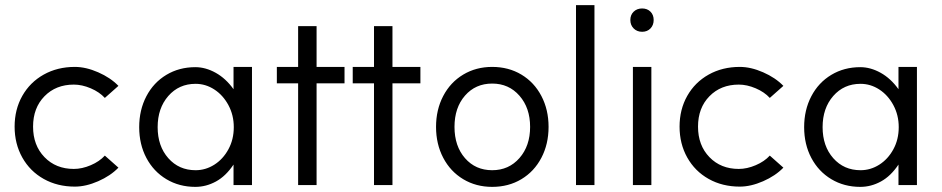

<svg xmlns="http://www.w3.org/2000/svg" viewBox="-20 -722 3675 749"><path d="M389 -115 442 -68Q411 -36 363 -15Q315 6 272 6Q204 6 150.5 -24Q97 -54 67 -107.5Q37 -161 37 -228Q37 -295 67 -348Q97 -401 150.5 -431Q204 -461 272 -461Q315 -461 363 -440Q411 -419 442 -387L389 -340Q368 -363 334 -377.5Q300 -392 268 -392Q198 -392 153.5 -346.5Q109 -301 109 -228Q109 -155 153.5 -109Q198 -63 268 -63Q300 -63 334 -77.5Q368 -92 389 -115Z M523 -226Q523 -293 551 -346.5Q579 -400 629 -430Q679 -460 742 -460Q782 -460 821.5 -438Q861 -416 891 -374V-461H963V0H891V-80Q861 -35 822.5 -14Q784 7 742 7Q679 7 629 -23Q579 -53 551 -106Q523 -159 523 -226ZM892 -226Q892 -273 871 -312Q850 -351 816 -373Q782 -395 743 -395Q678 -395 636.5 -347.5Q595 -300 595 -226Q595 -152 636.5 -105Q678 -58 743 -58Q782 -58 816 -79.5Q850 -101 871 -139.5Q892 -178 892 -226Z M1143 -397H1060V-461H1143V-620H1215V-461H1324V-397H1215V0H1143Z M1439 -397H1356V-461H1439V-620H1511V-461H1620V-397H1511V0H1439Z M2048 -227Q2048 -301 2006.5 -348.5Q1965 -396 1900 -396Q1835 -396 1794 -349Q1753 -302 1753 -227Q1753 -152 1794 -105Q1835 -58 1900 -58Q1965 -58 2006.5 -105.5Q2048 -153 2048 -227ZM2120 -227Q2120 -160 2092 -106.5Q2064 -53 2014 -23Q1964 7 1900 7Q1837 7 1787 -23Q1737 -53 1709 -106.5Q1681 -160 1681 -227Q1681 -294 1709 -347.5Q1737 -401 1787 -431Q1837 -461 1900 -461Q1964 -461 2014 -431Q2064 -401 2092 -347.5Q2120 -294 2120 -227Z M2299 -702V0H2227V-702Z M2521 -461V0H2449V-461ZM2530 -644Q2530 -624 2517.5 -611Q2505 -598 2485 -598Q2465 -598 2452 -611Q2439 -624 2439 -644Q2439 -664 2452 -676.5Q2465 -689 2485 -689Q2505 -689 2517.5 -676.5Q2530 -664 2530 -644Z M2983 -115 3036 -68Q3005 -36 2957 -15Q2909 6 2866 6Q2798 6 2744.5 -24Q2691 -54 2661 -107.5Q2631 -161 2631 -228Q2631 -295 2661 -348Q2691 -401 2744.5 -431Q2798 -461 2866 -461Q2909 -461 2957 -440Q3005 -419 3036 -387L2983 -340Q2962 -363 2928 -377.5Q2894 -392 2862 -392Q2792 -392 2747.5 -346.5Q2703 -301 2703 -228Q2703 -155 2747.5 -109Q2792 -63 2862 -63Q2894 -63 2928 -77.5Q2962 -92 2983 -115Z M3117 -226Q3117 -293 3145 -346.5Q3173 -400 3223 -430Q3273 -460 3336 -460Q3376 -460 3415.5 -438Q3455 -416 3485 -374V-461H3557V0H3485V-80Q3455 -35 3416.5 -14Q3378 7 3336 7Q3273 7 3223 -23Q3173 -53 3145 -106Q3117 -159 3117 -226ZM3486 -226Q3486 -273 3465 -312Q3444 -351 3410 -373Q3376 -395 3337 -395Q3272 -395 3230.5 -347.5Q3189 -300 3189 -226Q3189 -152 3230.5 -105Q3272 -58 3337 -58Q3376 -58 3410 -79.5Q3444 -101 3465 -139.5Q3486 -178 3486 -226Z"/></svg>

Font: SUITE
Style: Regular
Weight: 400
Designer: Sun
Foundry: Sun
Version: Version 2.040